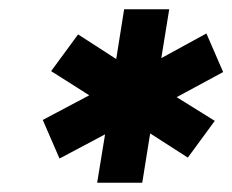

<svg xmlns="http://www.w3.org/2000/svg" viewBox="-20 -721 500 413"><path d="M189 -328 206 -432 108 -380 72 -463 172 -516 90 -568 148 -647 230 -594 247 -701H344L327 -596L424 -649L460 -566L360 -512L442 -461L384 -382L303 -434L286 -328Z"/></svg>

Font: MuseoModerno Thin
Style: Italic
Weight: 100
Italic angle: -9°
Designer: Pablo Cosgaya, Héctor Gatti, Marcela Romero, and the Authors of The MuseoModerno Project.
Foundry: Omnibus-Type Team
Version: Version 1.003